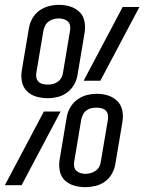

<svg xmlns="http://www.w3.org/2000/svg" viewBox="-43 -764 595 792"><path d="M153 -359Q129 -359 106.5 -365.5Q84 -372 68 -388Q52 -404 47.5 -427Q43 -450 47 -474L76 -646Q79 -667 90 -687Q101 -707 119 -720Q137 -733 158 -738.5Q179 -744 201 -744Q225 -744 247 -737Q269 -730 285 -714.5Q301 -699 305.5 -675.5Q310 -652 306 -629L277 -456Q274 -435 263 -415.5Q252 -396 234 -382.5Q216 -369 195 -364Q174 -359 153 -359ZM302 -431 463 -735H532L371 -431ZM154 -415Q164 -415 175 -417.5Q186 -420 195.5 -427Q205 -434 210.5 -444Q216 -454 217 -465L246 -638Q248 -648 246 -658.5Q244 -669 237 -675.5Q230 -682 220 -685Q210 -688 199 -688Q199 -688 199 -688Q199 -688 199 -688Q188 -688 177.5 -685Q167 -682 157.5 -675Q148 -668 143 -658Q138 -648 136 -637L107 -465Q105 -454 107 -444Q109 -434 116 -427Q123 -420 133 -417.5Q143 -415 154 -415ZM309 8Q285 8 262.5 1.5Q240 -5 224 -20.5Q208 -36 203.5 -59.5Q199 -83 203 -106L232 -279Q235 -300 246 -319.5Q257 -339 275 -352.5Q293 -366 314 -371.5Q335 -377 357 -377Q381 -377 403 -370Q425 -363 441 -347Q457 -331 461.5 -308Q466 -285 462 -261L433 -89Q430 -68 419 -48Q408 -28 390 -15Q372 -2 350.5 3Q329 8 309 8ZM310 -47Q320 -47 331 -50Q342 -53 351.5 -59.5Q361 -66 366.5 -76.5Q372 -87 373 -98L402 -270Q404 -281 402 -291Q400 -301 393 -308Q386 -315 375.5 -317.5Q365 -320 355 -320Q355 -320 355 -320Q355 -320 355 -320Q344 -320 333 -317.5Q322 -315 313 -308Q304 -301 299 -290.5Q294 -280 292 -270L263 -97Q261 -87 263 -76.5Q265 -66 272 -59.5Q279 -53 289 -50Q299 -47 310 -47ZM-23 0 138 -304H207L46 0Z"/></svg>

Font: Iosevka Curly Light Oblique
Style: Regular
Weight: 300
Italic angle: -9°
Monospace: yes
Designer: Belleve Invis
Foundry: Belleve Invis
Version: Version 11.1.0; ttfautohint (v1.8.3)